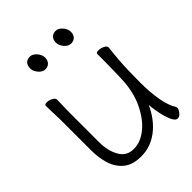

<svg xmlns="http://www.w3.org/2000/svg" viewBox="-206 -794 911 911"><g transform="rotate(-45 250.0 -338.5)"><path d="M343 -598Q324 -598 309 -616Q294 -634 294 -652Q294 -671 304 -682Q314 -693 333 -693Q350 -693 365.5 -675.5Q381 -658 381 -638Q381 -620 370.5 -609Q360 -598 343 -598ZM170 -598Q151 -598 136 -616Q121 -634 121 -652Q121 -671 131 -682Q141 -693 160 -693Q177 -693 192.5 -675.5Q208 -658 208 -638Q208 -620 197.5 -609Q187 -598 170 -598ZM455 -457Q452 -439 447.5 -381Q443 -323 443 -237Q443 -169 452.5 -116.5Q462 -64 481 -34Q483 -30 483 -27Q483 -17 472.5 -3Q462 11 449 11Q437 11 427.5 -5.5Q418 -22 411.5 -46Q405 -70 401 -94Q397 -118 397 -132Q364 -61 312.5 -22.5Q261 16 199 16Q142 16 109.5 -11Q77 -38 64 -80.5Q51 -123 51 -171V-368Q51 -374 50.5 -395Q50 -416 49 -439.5Q48 -463 48 -474Q48 -483 63 -483Q77 -483 92 -475.5Q107 -468 107 -456Q107 -448 106.5 -431.5Q106 -415 105.5 -397.5Q105 -380 105 -368V-175Q105 -116 128 -75Q151 -34 199 -34Q245 -34 287.5 -68.5Q330 -103 359 -163.5Q388 -224 392 -301Q393 -316 393.5 -341.5Q394 -367 394.5 -394.5Q395 -422 395 -444Q395 -466 395 -475Q395 -484 411 -484Q425 -484 440 -477Q455 -470 455 -459Z"/></g></svg>

Font: Moon Stars Kai HW Light
Style: Regular
Weight: 300
Designer: GuiWonder
Version: Version 1.101